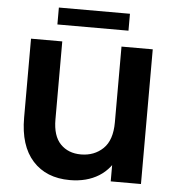

<svg xmlns="http://www.w3.org/2000/svg" viewBox="-59 -927 909 994"><g transform="rotate(5 396.0 -430.5)"><path d="M340.2 11.8Q217.6 11.8 147.3 -66Q76.9 -143.8 76.9 -289.6V-700H239.3V-294.8Q239.3 -208.8 279.7 -167.2Q320.1 -125.5 386 -125.5Q455.3 -125.5 501.2 -169.5Q547.1 -213.5 547.1 -306.4V-700H709.5V0H552.3V-174.4L586.5 -146.1Q553.7 -66.2 490.8 -27.2Q428 11.8 340.2 11.8ZM206.5 -785.2V-873.1H575.9V-785.2Z"/></g></svg>

Font: Montserrat Alternates Thin
Style: Regular
Weight: 100
Designer: Julieta Ulanovsky
Foundry: Julieta Ulanovsky
Version: Version 9.000